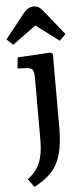

<svg xmlns="http://www.w3.org/2000/svg" viewBox="-73 -834 478 1098"><g transform="rotate(-5 166.0 -285.0)"><path d="M79 229 45 183Q94 145 115 95.5Q136 46 136 -33V-390Q136 -425 128.5 -437Q121 -449 97 -451L41 -454L48 -517L236 -528L250 -520V-96Q250 -6 233.5 54.5Q217 115 179.5 156Q142 197 79 229ZM29 -591 -7 -625 109 -771Q133 -799 164 -799Q181 -799 193 -791.5Q205 -784 221 -764L332 -626L296 -591L164 -690Z"/></g></svg>

Font: Literata 7pt Medium
Style: Regular
Weight: 500
Designer: Latin by Veronika Burian and Jose Scaglione. Greek by Irene Vlachou. Cyrillic by Vera Evstafieva.
Foundry: TypeTogether
Version: Version 3.002